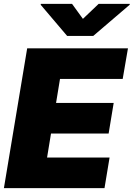

<svg xmlns="http://www.w3.org/2000/svg" viewBox="-31 -979 695 999"><path d="M-10.7 0 110.4 -727.5H634.8L607.4 -568.4H281.2L260.7 -443.4H560.5L534.2 -284.2H234.4L213.9 -159.2H539.1L512.7 0ZM343.8 -959 400.4 -880.9 482.4 -959H644.5L643.6 -954.1L454.1 -792H318.4L180.7 -954.1L181.6 -959Z"/></svg>

Font: Inter Tight Black
Style: Italic
Weight: 900
Italic angle: -9.39999°
Designer: Rasmus Andersson
Foundry: rsms
Version: Version 3.004; ttfautohint (v1.8.4.7-5d5b)